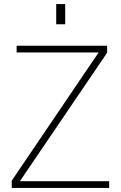

<svg xmlns="http://www.w3.org/2000/svg" viewBox="-20 -921 592 941"><path d="M37.5 0H515V-33H77.5L505 -662.5V-697H61.5V-664H463.5L37.5 -35.5ZM255.5 -802H299.5V-901H255.5Z"/></svg>

Font: HK Grotesk ExtraLight
Style: Regular
Weight: 200
Designer: Alfredo Marco Pradil
Foundry: Hanken Design Co.
Version: Version 3.001;FEAKit 1.0